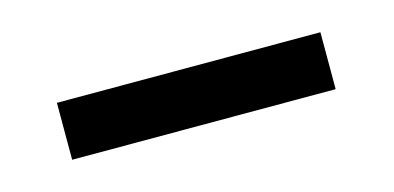

<svg xmlns="http://www.w3.org/2000/svg" viewBox="-26 -397 414 202"><g transform="rotate(-15 180.5 -296.0)"><path d="M37 -265V-327H324V-265Z"/></g></svg>

Font: Literata 72pt
Style: Bold
Weight: 700
Designer: Latin by Veronika Burian and Jose Scaglione. Greek by Irene Vlachou. Cyrillic by Vera Evstafieva.
Foundry: TypeTogether
Version: Version 3.002